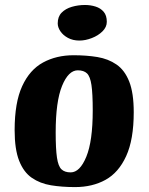

<svg xmlns="http://www.w3.org/2000/svg" viewBox="-20 -749 607 782"><path d="M285.4 13Q232.6 13 187.8 5.7Q143 -1.7 109.7 -24.7Q76.4 -47.6 58 -94.2Q39.6 -140.7 39.6 -219Q39.6 -331.2 70.3 -398.1Q101 -465 155.4 -494.5Q209.8 -524 279.6 -524Q332.4 -524 376.7 -516.7Q421 -509.3 454.4 -486.3Q487.9 -463.4 506.3 -416.8Q524.7 -370.3 524.7 -292Q524.7 -180.5 493.9 -113.3Q463.2 -46 409.7 -16.5Q356.2 13 285.4 13ZM267.7 -46.9Q305.4 -46.9 331.5 -110.5Q357.7 -174.1 357.7 -299.1Q357.7 -367.6 352.5 -402.6Q347.3 -437.7 334.3 -450.1Q321.3 -462.6 296.8 -462.6Q258.6 -462.6 232.7 -399Q206.8 -335.4 206.8 -209.6Q206.8 -142.2 212 -107.1Q217.2 -72 230.3 -59.5Q243.4 -46.9 267.7 -46.9ZM303.5 -583.8Q276.8 -583.8 256.9 -594.6Q236.9 -605.4 226 -621.6Q215.1 -637.8 215.1 -653.6Q215.1 -681.2 231 -697.4Q247 -713.7 272.6 -721.2Q298.2 -728.7 326.3 -728.7Q348.7 -728.7 369.1 -722.3Q389.6 -715.9 402.3 -701Q415 -686.1 415 -660.1Q415 -638.7 397.4 -621.3Q379.8 -603.9 353.8 -593.9Q327.8 -583.8 303.5 -583.8Z"/></svg>

Font: Briem Hand Thin
Style: Regular
Weight: 100
Designer: Gunnlaugur SE Briem, Eben Sorkin
Foundry: Sorkin Type Co.
Version: Version 1.003